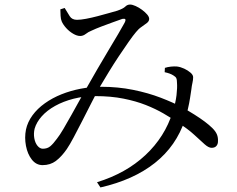

<svg xmlns="http://www.w3.org/2000/svg" viewBox="-20 -762 1040 843"><path d="M167 -37Q139 -37 120 -61Q101 -85 94 -121.5Q87 -158 94 -193Q101 -226 122.5 -255.5Q144 -285 177 -308.5Q210 -332 250 -348Q290 -364 334.5 -372.5Q379 -381 424 -381Q498 -381 564.5 -367.5Q631 -354 685.5 -333Q740 -312 778 -292Q808 -275 833.5 -259Q859 -243 879 -228Q899 -213 913 -199Q927 -185 932.5 -171.5Q938 -158 937 -141Q937 -129 930 -121Q923 -113 909 -113Q896 -113 878.5 -128.5Q861 -144 833 -170Q805 -196 758 -226Q732 -244 697.5 -264Q663 -284 620 -301Q577 -318 522 -329Q467 -340 399 -340Q348 -340 303 -328.5Q258 -317 222 -297Q186 -277 163 -251Q140 -225 132 -197Q127 -176 130.5 -155.5Q134 -135 144.5 -122Q155 -109 168 -109Q188 -109 201 -120Q214 -131 230 -153Q242 -168 258.5 -196Q275 -224 294 -258Q313 -292 331.5 -325.5Q350 -359 366 -386Q384 -418 407.5 -458.5Q431 -499 455 -539Q479 -579 498.5 -612Q518 -645 527 -662Q533 -674 530 -677.5Q527 -681 517 -679Q500 -673 475 -664Q450 -655 425 -645.5Q400 -636 381 -627Q368 -622 356.5 -613Q345 -604 332 -604Q318 -604 301 -614Q284 -624 270.5 -639Q257 -654 251 -668Q247 -677 246 -692.5Q245 -708 245 -721L264 -727Q276 -707 286 -691Q296 -675 318 -675Q334 -675 358 -679.5Q382 -684 408.5 -691Q435 -698 458 -704.5Q481 -711 495 -715Q521 -724 530 -733Q539 -742 551 -742Q561 -742 575.5 -735.5Q590 -729 603.5 -719Q617 -709 626 -698.5Q635 -688 635 -679Q635 -669 625 -661Q615 -653 601.5 -644Q588 -635 577 -621Q565 -607 545 -578.5Q525 -550 502 -515.5Q479 -481 458 -446.5Q437 -412 421 -385Q403 -353 382.5 -312.5Q362 -272 341.5 -232Q321 -192 303.5 -159Q286 -126 273 -107Q250 -74 225.5 -55.5Q201 -37 167 -37ZM406 38Q533 -1 618.5 -81Q704 -161 738 -270Q751 -310 755 -344Q759 -378 757 -400Q757 -413 754 -419Q751 -425 741 -431Q727 -440 703 -445L704 -464Q716 -468 730.5 -469.5Q745 -471 757 -470Q773 -468 789 -460.5Q805 -453 816.5 -443Q828 -433 828 -423Q828 -411 825 -398.5Q822 -386 820 -368Q818 -355 814.5 -332Q811 -309 805 -283.5Q799 -258 792 -236Q754 -121 660 -46.5Q566 28 421 61Z"/></svg>

Font: Noto Serif JP ExtraLight
Style: Regular
Weight: 400
Version: Version 2.003-H1;hotconv 1.1.1;makeotfexe 2.6.0